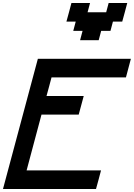

<svg xmlns="http://www.w3.org/2000/svg" viewBox="-20 -1270 899 1290"><path d="M0 0H625Q630.9 -21 642.1 -62.5Q653.3 -104 658.7 -125H158.7Q175.3 -187.5 208.7 -312.5Q242.2 -437.5 258.8 -500H508.8Q514.2 -520.5 525.6 -562.3Q537.1 -604 542.5 -625H292.5Q298.3 -646 309.6 -687.7Q320.8 -729.5 326.2 -750H826.2Q831.5 -770.5 842.8 -812.5Q854 -854.5 859.4 -875H234.4Q195.3 -729 117.2 -437.5Q39.1 -146 0 0ZM518.1 -1000H643.1L659.7 -1062.5H722.2L738.8 -1125H801.3Q807.1 -1146 818.4 -1187.5Q829.6 -1229 835 -1250H710L693.4 -1187.5H568.4L585 -1250H460Q454.6 -1229 443.4 -1187.5Q432.1 -1146 426.3 -1125H488.8L472.2 -1062.5H534.7Z"/></svg>

Font: Faithful 32x
Style: Oblique
Weight: 400
Foundry: Faithful Resource Pack
Version: Version 1.0; January 27, 2023